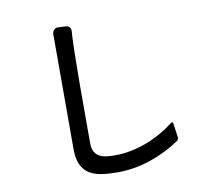

<svg xmlns="http://www.w3.org/2000/svg" viewBox="-87 -899 1173 1027"><g transform="rotate(-10 500.0 -385.5)"><path d="M470 24Q422 24 383 18Q344 12 317 -5.5Q290 -23 275 -55Q260 -87 260 -139V-762Q260 -778 270 -787.5Q280 -797 296 -795L333 -793Q360 -791 360 -763L358 -735Q357 -715 356.5 -693Q356 -671 355 -647L353 -471V-155Q353 -125 363 -108Q373 -91 389.5 -82Q406 -73 428 -70.5Q450 -68 475 -68Q517 -68 560 -76.5Q603 -85 644 -100.5Q685 -116 723.5 -137.5Q762 -159 795 -185Q808 -195 810 -179L820 -108Q823 -95 812 -86Q737 -35 649 -5.5Q561 24 470 24Z"/></g></svg>

Font: Higure Gothic Medium
Style: Regular
Weight: 500
Designer: Yoshimichi Ohira
Foundry: Positype
Version: Version 1.000